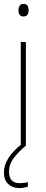

<svg xmlns="http://www.w3.org/2000/svg" viewBox="-21 -808 237 979"><path d="M99 -788Q115 -788 120 -778Q125 -768 125 -756Q125 -743 119.5 -733.5Q114 -724 98 -724Q84 -724 78.5 -733.5Q73 -743 73 -756Q73 -768 78.5 -778Q84 -788 99 -788ZM111 -594V-66H85V-594ZM25 67Q25 126 79 126Q91 126 103 124.5Q115 123 121 120V144Q114 146 102.5 148.5Q91 151 77 151Q43 151 21 130.5Q-1 110 -1 71Q-1 -3 93 -76L112 -66Q75 -36 50 -3.5Q25 29 25 67Z"/></svg>

Font: Noto Sans Malayalam UI SemiCondensed Thin
Style: Regular
Weight: 100
Width: 4
Designer: Jelle Bosma - Monotype Design Team
Foundry: Monotype Imaging Inc.
Version: Version 2.104; ttfautohint (v1.8.4.7-5d5b)